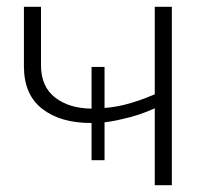

<svg xmlns="http://www.w3.org/2000/svg" viewBox="-20 -542 631 562"><path d="M248 -73V-182Q247 -182 246 -182Q157 -182 103.5 -223.5Q50 -265 50 -348V-522H100V-351Q100 -288 142 -256Q182 -225 248 -224V-346H286V-226Q313 -228 343 -235Q387 -246 433 -266V-522H483V0H433V-225Q387 -204 340 -194Q312 -187 286 -184V-73Z"/></svg>

Font: Montserrat Z Light
Style: Regular
Weight: 300
Designer: Julieta Ulanovsky
Foundry: Julieta Ulanovsky
Version: Version 8.000